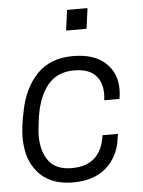

<svg xmlns="http://www.w3.org/2000/svg" viewBox="-54 -788 629 842"><g transform="rotate(-5 261.0 -367.0)"><path d="M351 -655H261L273 -745H363ZM234 11Q175 11 133.5 -9.5Q92 -30 68 -66Q30 -119 30 -204Q30 -252 45 -321Q65 -422 123.5 -481.5Q182 -541 280 -541Q374 -541 423 -495.5Q472 -450 472 -379Q472 -357 468 -336H401Q403 -351 403 -365Q403 -417 373 -447.5Q343 -478 280 -478Q204 -478 162 -424.5Q120 -371 108 -279Q101 -229 101 -206Q101 -137 132.5 -94.5Q164 -52 234 -52Q362 -52 380 -184H448L441 -141Q424 -70 371.5 -29.5Q319 11 234 11Z"/></g></svg>

Font: Tanohe Sans
Style: Italic
Weight: 400
Designer: Village Type and Design LLC & Cristiano Sobral
Foundry: Cooper Hewitt Smithsonian Design Museum
Version: Version 1.00;September 29, 2021;FontCreator 13.0.0.2655 64-b